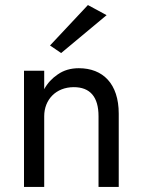

<svg xmlns="http://www.w3.org/2000/svg" viewBox="-20 -740 565 760"><path d="M402 -680 328 -720 178 -560 222 -530ZM155 -460H75V0H155V-280C155 -346 202 -395 272 -395C337 -395 370 -356 370 -280V0H450V-290C450 -409 387 -470 292 -470C260 -470 232 -462 208 -445C186 -430 168 -411 155 -387Z"/></svg>

Font: Jost
Style: Regular
Weight: 400
Version: Version 3.710